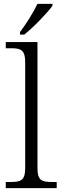

<svg xmlns="http://www.w3.org/2000/svg" viewBox="-20 -979 325 999"><path d="M84 -812V-799H106C153 -835 228 -914 253 -949V-959H175C154 -914 113 -850 84 -812ZM10 0H275V-32H254C197 -32 175 -39 175 -105V-760H10V-728H36C87 -728 111 -721 111 -655V-105C111 -39 89 -32 31 -32H10Z"/></svg>

Font: Noto Serif Light
Style: Regular
Weight: 300
Designer: Monotype Design Team
Foundry: Monotype Imaging Inc.
Version: Version 2.013